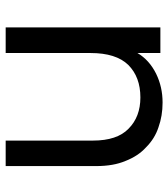

<svg xmlns="http://www.w3.org/2000/svg" viewBox="22 -610 596 680"><g transform="rotate(-90 320.0 -270.0)"><path d="M472.2 -81.1Q447.3 -39.1 398.9 -15.1Q352.1 7.8 296.9 7.8Q249.5 7.8 209 -6.8Q168.9 -20 138.2 -50.8Q107.4 -78.6 89.8 -124Q71.8 -166.5 71.8 -227.1V-547.9H162.1V-238.8Q162.1 -153.3 204.1 -112.8Q246.1 -70.8 314.9 -70.8Q387.2 -70.8 430.2 -113.8Q472.2 -157.2 472.2 -247.1V-547.9H563V0H472.2Z"/></g></svg>

Font: PoppinsZ
Style: Regular
Weight: 400
Designer: Ninad Kale (Devanagari), Jonny Pinhorn (Latin)
Foundry: Indian Type Foundry
Version: Version 3.002;FEAKit 1.0